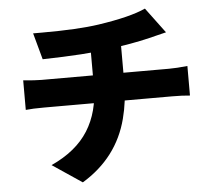

<svg xmlns="http://www.w3.org/2000/svg" viewBox="-58 -873 1116 1003"><g transform="rotate(-5 500.0 -371.0)"><path d="M193 -731Q381 -731 489 -747Q658 -772 738 -809L837 -676L784 -663L748 -654Q698 -642 647 -633Q596 -624 537 -615Q411 -597 183 -592L145 -731ZM437 -431V-626L597 -643V-482V-447V-434Q597 -337 573 -245Q521 -45 336 67L181 -37Q313 -97 375 -195.5Q437 -294 437 -431ZM167 -485H434H563H684H781H836Q876 -485 933 -491V-336Q894 -340 839 -340H566H436H315H219H168Q108 -340 72 -336V-491Q134 -485 167 -485Z"/></g></svg>

Font: Merged Yaku Han JP Black
Style: Regular
Weight: 900
Designer: Ryoko NISHIZUKA 西塚涼子 (kana, bopomofo & ideographs); Paul D. Hunt (Latin, Greek & Cyrillic); Sandoll Communications 산돌커뮤니
Foundry: Adobe
Version: Version 2.004